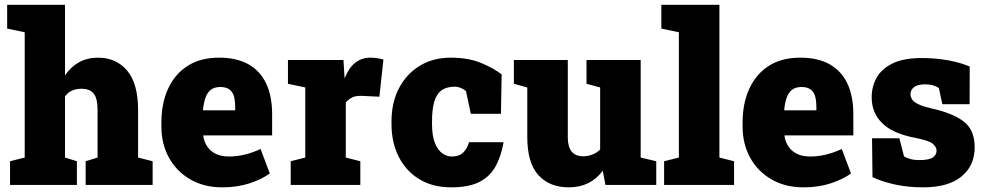

<svg xmlns="http://www.w3.org/2000/svg" viewBox="-20 -782 4170 812"><path d="M305.2 -100.1V0H22.5V-100.1L84.5 -115.7V-645.5L10.3 -661.1V-761.7H254.9V-462.9Q278.3 -498.5 313.5 -518.3Q348.6 -538.1 395 -538.1Q471.2 -538.1 517.6 -483.6Q564 -429.2 564 -315.4V-115.7L625.5 -100.1V0H342.3V-100.1L392.6 -115.7V-316.4Q392.6 -368.2 375.2 -387.5Q357.9 -406.7 325.2 -406.7Q302.7 -406.7 284.7 -398.9Q266.6 -391.1 254.9 -374V-115.7Z M919.9 10.3Q842.8 10.3 784.7 -23.4Q727.1 -56.6 694.8 -114.7Q662.6 -172.9 662.6 -246.1V-264.2Q662.6 -345.2 690.9 -406.7Q719.2 -468.8 773.9 -503.7Q828.6 -538.6 908.2 -538.1Q979.5 -538.1 1029.8 -510.7Q1130.9 -453.6 1130.9 -297.9V-209.5H840.3L839.8 -206.1Q843.3 -181.6 856.9 -162.1Q869.6 -142.6 892.6 -131.3Q915.5 -120.1 949.2 -120.1Q1013.7 -120.1 1082 -151.9L1121.1 -48.3Q1085.4 -22.9 1034.2 -6.3Q982.9 10.3 919.9 10.3ZM838.4 -317.9 840.3 -315.4H974.6V-328.1Q974.6 -355.5 969.2 -375.5Q957.5 -414.1 912.1 -414.1Q886.2 -414.1 871.1 -401.9Q856 -389.6 848.6 -367.7Q841.3 -345.7 838.4 -317.9Z M1503.9 -100.1V0H1209.5V-100.1L1271 -115.7V-412.1L1197.8 -427.7V-528.3H1432.6L1436.5 -463.9L1437.5 -450.7Q1471.7 -538.1 1546.4 -538.1Q1557.1 -538.1 1571.8 -536.4Q1586.4 -534.7 1601.6 -530.3L1584.5 -373L1511.2 -376.5Q1485.8 -377.4 1471.4 -370.8Q1457 -364.3 1442.4 -349.1V-115.7Z M1888.2 10.3Q1809.6 10.3 1752.9 -24.4Q1696.3 -59.1 1666 -119.6Q1635.7 -180.2 1635.7 -257.8V-269Q1635.7 -348.1 1667.5 -409.2Q1699.2 -469.7 1755.4 -503.9Q1811.5 -538.1 1886.7 -538.1Q1962.4 -538.1 2016.4 -515.1Q2070.3 -492.2 2101.6 -467.3L2098.6 -300.8H1971.2L1950.7 -396.5Q1942.4 -404.8 1928.5 -410.2Q1914.6 -415.5 1905.3 -415.5Q1868.7 -415.5 1847.2 -399.9Q1825.7 -383.8 1816.4 -351.6Q1807.1 -319.3 1807.1 -269V-257.8Q1807.1 -206.5 1819.8 -175.8Q1832.5 -146 1851.3 -133.1Q1870.1 -120.1 1890.1 -120.1Q1920.9 -120.1 1937.7 -135.5Q1954.6 -150.9 1963.9 -180.7H2107.4L2109.4 -177.7Q2097.7 -115.2 2072.8 -73.2Q2047.9 -31.7 2003.7 -10.7Q1959.5 10.3 1888.2 10.3Z M2385.7 10.3Q2303.7 10.3 2256.8 -41.5Q2210 -93.3 2210 -201.7V-412.1L2153.3 -427.7V-528.3H2381.3V-200.7Q2381.3 -121.1 2446.8 -121.1Q2465.8 -121.1 2484.6 -128.2Q2503.4 -135.3 2518.1 -149.4V-412.1L2460.4 -427.7V-528.3H2689.5V-115.7L2755.4 -100.1V0H2540.5L2529.3 -60.1Q2477.1 10.3 2385.7 10.3Z M3084.5 -100.1V0H2788.6V-100.1L2851.1 -115.7V-645.5L2776.9 -661.1V-761.7H3022.5V-115.7Z M3377.9 10.3Q3300.8 10.3 3242.7 -23.4Q3185.1 -56.6 3152.8 -114.7Q3120.6 -172.9 3120.6 -246.1V-264.2Q3120.6 -345.2 3148.9 -406.7Q3177.2 -468.8 3231.9 -503.7Q3286.6 -538.6 3366.2 -538.1Q3437.5 -538.1 3487.8 -510.7Q3588.9 -453.6 3588.9 -297.9V-209.5H3298.3L3297.9 -206.1Q3301.3 -181.6 3314.9 -162.1Q3327.6 -142.6 3350.6 -131.3Q3373.5 -120.1 3407.2 -120.1Q3471.7 -120.1 3540 -151.9L3579.1 -48.3Q3543.5 -22.9 3492.2 -6.3Q3440.9 10.3 3377.9 10.3ZM3296.4 -317.9 3298.3 -315.4H3432.6V-328.1Q3432.6 -355.5 3427.2 -375.5Q3415.5 -414.1 3370.1 -414.1Q3344.2 -414.1 3329.1 -401.9Q3314 -389.6 3306.6 -367.7Q3299.3 -345.7 3296.4 -317.9Z M3883.8 10.3Q3821.3 10.3 3767.3 -1.2Q3713.4 -12.7 3669.9 -32.7L3668 -197.3H3783.7L3803.2 -120.6Q3813.5 -114.3 3829.6 -109.6Q3845.7 -105 3868.2 -105Q3909.7 -105 3925.3 -116.2Q3940.9 -127.4 3940.9 -144.5Q3940.9 -161.6 3923.3 -175.3Q3905.8 -188.5 3847.2 -199.7Q3754.4 -217.8 3710.4 -261.5Q3666.5 -305.2 3666.5 -370.6Q3666.5 -415.5 3687 -452.6Q3707.5 -490.2 3754.2 -513.4Q3800.8 -536.6 3878.9 -536.6Q3938.5 -536.6 3992.4 -526.4Q4046.4 -516.1 4081.1 -500.5L4080.6 -341.3H3965.3L3950.7 -409.7Q3927.7 -425.3 3893.6 -425.3Q3860.8 -425.3 3845.7 -413.6Q3830.6 -401.9 3830.6 -383.3Q3830.6 -373 3837.4 -361.8Q3844.7 -349.6 3867.2 -339.8Q3889.6 -330.1 3920.4 -323.2Q4010.7 -303.2 4056.4 -267.6Q4102.1 -231.9 4102.1 -159.2Q4102.1 -81.1 4046.1 -35.4Q3990.2 10.3 3883.8 10.3Z"/></svg>

Font: Battambang Black
Style: Regular
Weight: 900
Designer: Danh Hong
Version: Version 8.002; ttfautohint (v1.8.3)